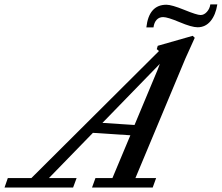

<svg xmlns="http://www.w3.org/2000/svg" viewBox="-91 -836 989 856"><path d="M790 -714.4Q763.7 -714.4 710 -737.1Q656.2 -759.8 636.2 -759.8Q618.7 -759.8 607.4 -747.8Q596.2 -735.8 593.3 -713.9H561.5Q572.8 -814.9 650.9 -814.9Q674.3 -814.9 730.7 -792Q787.1 -769 803.2 -769Q818.8 -769 831.5 -783.2Q844.2 -797.4 846.7 -816.4H877.9Q870.6 -769.5 847.7 -741.9Q824.7 -714.4 790 -714.4ZM-70.8 0 -56.2 -42H48.8L617.7 -608.4Q611.8 -614.3 607.9 -616.7L612.3 -631.8L768.1 -676.3L777.3 -667.5Q743.7 -594.7 735.8 -575.7L512.7 -42H605L589.8 0H319.3L334.5 -42H410.2L490.2 -232.9L323.2 -243.7L127 -42H250.5L234.9 0ZM612.3 -526.4Q617.2 -537.6 621.6 -551.3L365.7 -288.1L508.8 -278.8Z"/></svg>

Font: Elstob 6pt Medium
Style: Italic
Weight: 500
Italic angle: -20°
Designer: Peter S. Baker
Version: Version 1.015